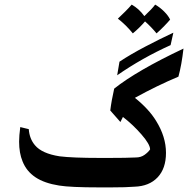

<svg xmlns="http://www.w3.org/2000/svg" viewBox="-20 -806 837 834"><path d="M105 -245Q108 -203 132 -175Q162 -139 239 -127Q295 -120 415 -120H454Q530 -120 570 -122Q592 -122 608 -133.5Q624 -145 632 -157Q632 -179 594.5 -222Q557 -265 514 -298L503 -276L459 -326Q464 -368 476 -421Q574 -499 777 -595Q769 -524 755 -473Q662 -434 566 -381Q627 -332 658 -281Q701 -212 701 -142Q701 -74 664.5 -35.5Q628 3 564 5Q529 8 462 8H412Q286 8 237 0Q173 -10 134 -36Q95 -62 78 -105Q63 -141 63 -191Q63 -216 68 -254ZM499 -538Q547 -570 612 -604Q677 -638 733 -664L721 -610Q597 -554 489 -479ZM719 -721Q711 -711 693.5 -693Q676 -675 660 -661Q637 -689 610 -713Q586 -685 557 -661Q527 -698 492 -725Q507 -739 524 -756Q541 -773 552 -786Q584 -768 607 -736Q641 -768 654 -786Q675 -774 693 -756Q711 -738 719 -721Z"/></svg>

Font: Mirza SemiBold
Style: Regular
Weight: 600
Designer: Arabic design by Kourosh Beigpour, Latin design by Eduardo Tunni, engineering by Lasse Fister
Version: Version 1.0010g